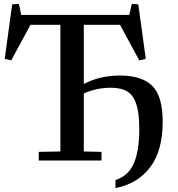

<svg xmlns="http://www.w3.org/2000/svg" viewBox="-20 -816 906 976"><path d="M650 -796 683 -794 721 -517 688 -509 590 -690H406V-389Q487 -432 590 -432Q701 -432 754 -379.5Q807 -327 807 -197Q807 -50 743.5 34Q680 118 567 140V99Q633 78 660.5 14Q688 -50 688 -159Q688 -241 673 -286.5Q658 -332 627 -351Q596 -370 544 -370Q471 -370 406 -341V-46L496 -44V0H177V-44L287 -46V-690H135L37 -509L4 -517L42 -794L76 -796L88 -740H637Z"/></svg>

Font: Minipax
Style: Bold
Weight: 500
Designer: Raphaël Ronot, Igor Stepanchenko (Cyrillic)
Foundry: steppetype
Version: Version 1.002